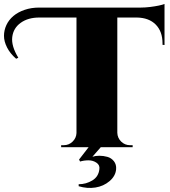

<svg xmlns="http://www.w3.org/2000/svg" viewBox="-84 -739 854 964"><path d="M113 -701H624Q645 -701 669.5 -704Q694 -707 713 -711Q732 -715 742 -719V-513L732 -514V-521Q732 -581 698 -615.5Q664 -650 603 -651H505V-72Q506 -46 524.5 -28Q543 -10 569 -10H582V0H422L380 48Q395 43 415 43Q435 43 455 48.5Q475 54 488 70.5Q501 87 499 111Q496 145 466 170.5Q436 196 395 202.5Q354 209 311 196V186Q348 186 379.5 167Q411 148 415 110Q418 90 400.5 78Q383 66 360.5 66Q338 66 318 72L313 62L361 0H223V-10H236Q262 -10 280.5 -28Q299 -46 300 -71V-651H113Q57 -651 20 -624.5Q-17 -598 -22.5 -553Q-28 -508 8 -449L-3 -444Q-33 -470 -48.5 -500.5Q-64 -531 -64 -559Q-64 -587 -52 -613Q-40 -639 -17 -658.5Q6 -678 39.5 -689.5Q73 -701 113 -701Z"/></svg>

Font: Cinzel Decorative Black
Style: Regular
Weight: 900
Designer: Natanael Gama
Version: Version 1.001;PS 001.001;hotconv 1.0.56;makeotf.lib2.0.21325